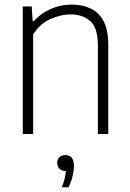

<svg xmlns="http://www.w3.org/2000/svg" viewBox="-20 -568 550 814"><path d="M76.5 0V-540.5H114.5L118.5 -478H122.5Q153.5 -511.5 195 -530Q236.5 -548.5 283.5 -548.5Q328.5 -548.5 363.8 -532.2Q399 -516 419 -478.5Q439 -441 439 -376.5V0H395V-375Q395 -449.5 363 -478.2Q331 -507 277.5 -507Q241 -507 196 -488.2Q151 -469.5 120.5 -422V0ZM242 226Q250.5 205 254.5 188.2Q258.5 171.5 259.5 157H258Q242 157 232.2 147.5Q222.5 138 222.5 122.5Q222.5 108 231.5 98.8Q240.5 89.5 256 89.5Q293.5 89.5 293.5 135.5Q293.5 154 287.8 178.5Q282 203 270.5 226Z"/></svg>

Font: Encode Sans SmCnd XLt
Style: Regular
Weight: 200
Width: 4
Designer: Multiple Designers
Foundry: Impallari Type
Version: Version 3.002; ttfautohint (v1.8.3) -l 8 -r 50 -G 200 -x 14 